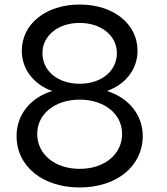

<svg xmlns="http://www.w3.org/2000/svg" viewBox="-20 -806 735 846"><path d="M331 20C493 20 609 -73 609 -207C609 -300 546 -376 451 -405C534 -434 586 -502 586 -582C586 -701 480 -786 331 -786C183 -786 76 -701 76 -582C76 -502 128 -434 210 -405C114 -376 53 -300 53 -207C53 -72 169 20 331 20ZM331 -437C235 -437 167 -493 167 -572C167 -648 235 -705 331 -705C427 -705 495 -648 495 -572C495 -493 427 -437 331 -437ZM331 -62C222 -62 144 -126 144 -216C144 -304 222 -367 331 -367C440 -367 518 -304 518 -216C518 -126 440 -62 331 -62Z"/></svg>

Font: LINE Seed JP App_OTF Regular
Style: Regular
Weight: 400
Designer: LY Corporation & Fontrix & Fontworks
Version: Version 1.002